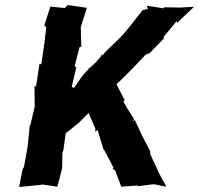

<svg xmlns="http://www.w3.org/2000/svg" viewBox="-20 -738 791 763"><path d="M332 -289 359 -227 358 -215 368 -221 391 -145 395 -140 431 -72 427 -69 438 -60 462 4 526 -1 527 2 591 -6 641 4C630 -19 615 -40 605 -65L577 -126V-137L545 -198L516 -261L506 -257L513 -264C499 -288 482 -310 470 -336L476 -339L443 -403C483 -441 521 -480 558 -520L573 -527L571 -523L632 -586L630 -591L682 -654L684 -647L751 -711L696 -708L632 -709L629 -705L566 -715C561 -711 569 -706 566 -701C555 -698 564 -708 553 -697C557 -693 557 -699 548 -699C511 -654 486 -616 449 -580C430 -560 408 -544 388 -519C387 -517 384 -515 386 -523C376 -504 350 -477 330 -464C335 -463 328 -459 328 -459C308 -441 291 -413 280 -397C276 -391 278 -387 265 -392L283 -469L277 -476L296 -550L303 -553L301 -630L302 -633L325 -707L250 -718L237 -706L180 -712L156 -636L164 -630L156 -564L144 -482L137 -485L123 -393L117 -397L118 -315L101 -242L98 -239V-237L90 -156L89 -150L75 -74L70 -66L56 5L139 -3L148 -5L208 4L225 -62L227 -69L228 -130L232 -142L241 -208L292 -249Z"/></svg>

Font: Asimov Print
Style: DIt
Weight: 250
Width: 0
Designer: Google
Version: Version 2.000980: 2014